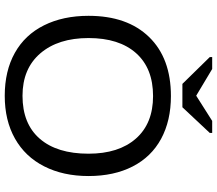

<svg xmlns="http://www.w3.org/2000/svg" viewBox="-73 -841 924 818"><g transform="rotate(90 389.0 -432.0)"><path d="M730 -347.2Q730 -239.3 688.7 -158.2Q647.5 -77.1 570.3 -33.7Q493.2 9.8 388.2 9.8Q282.2 9.8 205.3 -33.2Q128.4 -76.2 87.9 -157.5Q47.4 -238.8 47.4 -347.2Q47.4 -512.2 137.7 -605.2Q228 -698.2 389.2 -698.2Q494.1 -698.2 571.3 -656.5Q648.4 -614.7 689.2 -535.2Q730 -455.6 730 -347.2ZM634.8 -347.2Q634.8 -475.6 570.6 -548.8Q506.3 -622.1 389.2 -622.1Q271 -622.1 206.5 -549.8Q142.1 -477.5 142.1 -347.2Q142.1 -217.8 207.3 -141.8Q272.5 -65.9 388.2 -65.9Q507.3 -65.9 571 -139.4Q634.8 -212.9 634.8 -347.2ZM437 -747.1H337.4L223.1 -863.8V-874H273.9L387.2 -806.2H388.2L495.1 -874H546.4V-863.8Z"/></g></svg>

Font: Liberation Sans
Style: Regular
Weight: 400
Designer: Steve Matteson
Foundry: Ascender Corporation
Version: Version 2.00.1